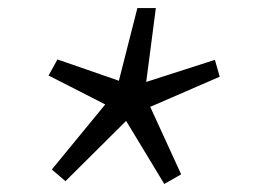

<svg xmlns="http://www.w3.org/2000/svg" viewBox="-20 -569 640 478"><path d="M143 -118 109 -147 242 -309 101 -381 123 -421 276 -368 322 -549H368L344 -365L515 -420L527 -378L354 -303L431 -135L389 -111L294 -268Z"/></svg>

Font: Source Code Pro
Style: Italic
Weight: 400
Italic angle: -11°
Monospace: yes
Designer: Paul D. Hunt, Teo Tuominen
Foundry: Adobe Systems Incorporated
Version: Version 1.050;PS 1.000;hotconv 16.6.51;makeotf.lib2.5.65220